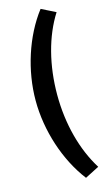

<svg xmlns="http://www.w3.org/2000/svg" viewBox="-140 -747 567 1024"><g transform="rotate(-15 143.0 -234.5)"><path d="M200 232 278 192C206 77 166 -74 166 -235C166 -397 205 -549 277 -662L199 -701C103 -576 47 -400 47 -235C47 -69 104 107 200 232Z"/></g></svg>

Font: Ronzino Medium
Style: Regular
Weight: 500
Designer: Nunzio Mazzaferro
Foundry: Collletttivo
Version: Version 1.000;Glyphs 3.3 (3337)